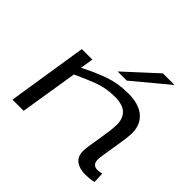

<svg xmlns="http://www.w3.org/2000/svg" viewBox="-189 -997 1214 1214"><g transform="rotate(45 418.5 -390.0)"><path d="M145 -536H239L225 -449Q308 -492 384.5 -519Q461 -546 551 -546Q646 -546 696 -503.5Q746 -461 746 -386Q746 -361 740.5 -322Q735 -283 728 -241.5Q721 -200 715.5 -165Q710 -130 710 -112Q710 -89 722 -77Q734 -65 754 -65Q775 -65 793 -71L796 1Q779 6 757 8Q735 10 718 10Q669 10 637.5 -13.5Q606 -37 606 -86Q606 -104 611 -138Q616 -172 623 -212Q630 -252 635 -290.5Q640 -329 640 -356Q640 -410 608.5 -440.5Q577 -471 506 -471Q429 -471 364.5 -447Q300 -423 223 -387L161 0H61ZM405 -596 616 -790H720L487 -596Z"/></g></svg>

Font: Georama ExtraExtended
Style: Italic
Weight: 400
Width: 8
Italic angle: -9°
Designer: Jean-Baptiste Levee
Foundry: Production Type
Version: Version 1.000